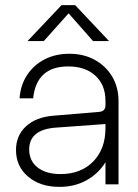

<svg xmlns="http://www.w3.org/2000/svg" viewBox="-20 -720 538 750"><path d="M220.5 -700H273.5L406 -559.5H343.5L248 -668L151 -559.5H87.5ZM443 -325V0H392V-86.5Q364.5 -41.5 318 -15.8Q271.5 10 212.5 10Q137 10 89.8 -30Q42.5 -70 42.5 -134Q42.5 -190.5 81.5 -226.5Q120.5 -262.5 188.5 -268L367.5 -283Q392 -285 392 -309V-326Q392 -388 352.8 -424.2Q313.5 -460.5 246.5 -460.5Q122.5 -460.5 109.5 -336H56.5Q60 -387.5 85.8 -426.8Q111.5 -466 154 -488Q196.5 -510 250.5 -510Q307 -510 350.2 -486.2Q393.5 -462.5 418.2 -420.8Q443 -379 443 -325ZM94 -136Q94 -91.5 127 -65.8Q160 -40 216.5 -40Q296 -40 344 -89Q392 -138 392 -219.5V-235.5L198.5 -221.5Q94 -214 94 -136Z"/></svg>

Font: Overused Grotesk Light
Style: Regular
Weight: 300
Version: Version 0.004